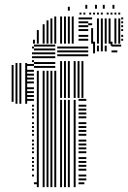

<svg xmlns="http://www.w3.org/2000/svg" viewBox="-20 -772 528 792"><path d="M36 -352H28V-504H36ZM52 -344H44V-512H52ZM68 -344H60V-512H68ZM92 -344H84V-512H92ZM136 -12H120V-20H136ZM120 -44H112V-52H120ZM120 -68H112V-76H120ZM120 -84H112V-92H120ZM120 -100H112V-108H120ZM120 -116H112V-124H120ZM120 -140H112V-148H120ZM120 -156H112V-164H120ZM120 -172H112V-180H120ZM120 -188H112V-196H120ZM120 -212H112V-220H120ZM120 -228H112V-236H120ZM120 -244H112V-252H120ZM120 -260H112V-268H120ZM120 -284H112V-292H120ZM120 -300H112V-308H120ZM120 -316H112V-324H120ZM120 -332H112V-340H120ZM120 -356H88V-364H120ZM120 -372H88V-380H120ZM120 -388H88V-396H120ZM120 -404H88V-412H120ZM120 -428H88V-436H120ZM120 -444H88V-452H120ZM120 -460H88V-468H120ZM120 -476H88V-484H120ZM120 -500H88V-508H120ZM120 -516H112V-524H120ZM120 -532H112V-540H120ZM120 -548H112V-556H120ZM120 -572H112V-580H120ZM140 0H132V-480H140ZM164 0H156V-480H164ZM180 0H172V-480H180ZM196 0H188V-480H196ZM212 0H204V-480H212ZM208 -492H120V-500H208ZM208 -508H120V-516H208ZM208 -532H120V-540H208ZM208 -548H120V-556H208ZM208 -564H120V-572H208ZM208 -580H120V-588H208ZM236 0H228V-360H236ZM252 0H244V-360H252ZM268 0H260V-360H268ZM292 0H284V-360H292ZM328 -12H304V-20H328ZM336 -28H304V-36H336ZM336 -44H304V-52H336ZM336 -68H304V-76H336ZM336 -84H304V-92H336ZM336 -100H304V-108H336ZM336 -116H304V-124H336ZM336 -140H304V-148H336ZM336 -156H304V-164H336ZM336 -172H304V-180H336ZM336 -188H304V-196H336ZM336 -212H304V-220H336ZM336 -228H304V-236H336ZM336 -244H304V-252H336ZM336 -260H304V-268H336ZM336 -284H304V-292H336ZM336 -300H304V-308H336ZM336 -316H304V-324H336ZM336 -332H304V-340H336ZM336 -356H304V-364H336ZM236 -368H228V-520H236ZM252 -368H244V-520H252ZM268 -368H260V-520H268ZM292 -368H284V-520H292ZM308 -368H300V-520H308ZM324 -368H316V-520H324ZM344 -540H216V-548H344ZM344 -556H216V-564H344ZM344 -572H216V-580H344ZM372 -552H364V-584H372ZM388 -560H380V-584H388ZM404 -560H396V-584H404ZM420 -560H412V-584H420ZM464 -556H440V-564H464ZM480 -580H440V-588H480ZM372 -584H364V-600H372ZM404 -584H396V-600H404ZM444 -584H436V-600H444ZM124 -592H116V-608H124ZM140 -592H132V-648H140ZM164 -592H156V-672H164ZM180 -592H172V-688H180ZM196 -592H188V-696H196ZM212 -592H204V-704H212ZM236 -592H228V-704H236ZM252 -592H244V-704H252ZM268 -592H260V-704H268ZM284 -592H276V-704H284ZM344 -604H304V-612H344ZM344 -620H304V-628H344ZM344 -644H304V-652H344ZM344 -660H304V-668H344ZM344 -676H304V-684H344ZM344 -692H304V-700H344ZM364 -592H356V-656H364ZM360 -668H344V-676H360ZM360 -692H344V-700H360ZM388 -592H380V-696H388ZM404 -592H396V-696H404ZM420 -592H412V-696H420ZM436 -592H428V-696H436ZM460 -592H452V-696H460ZM476 -592H468V-696H476ZM488 -604H480V-612H488ZM488 -620H480V-628H488ZM488 -644H480V-652H488ZM488 -660H480V-668H488ZM488 -676H480V-684H488ZM488 -692H480V-700H488ZM316 -712H308V-720H316ZM332 -712H324V-720H332ZM356 -712H348V-720H356ZM372 -712H364V-720H372ZM388 -712H380V-720H388ZM404 -712H396V-720H404ZM428 -712H420V-720H428ZM444 -712H436V-720H444ZM460 -712H452V-720H460ZM476 -712H468V-720H476ZM268 -728H260V-744H268ZM340 -736H332V-752H340ZM380 -736H372V-752H380ZM412 -736H404V-752H412ZM452 -736H444V-752H452Z"/></svg>

Font: Rubik Lines
Style: Regular
Weight: 400
Designer: Hubert and Fischer, NaN
Foundry: Hubert and Fischer, NaN
Version: Version 2.201